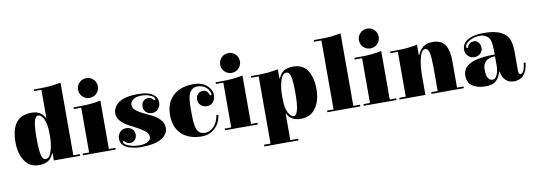

<svg xmlns="http://www.w3.org/2000/svg" viewBox="-66 -1161 5031 1807"><g transform="rotate(-10 2449.5 -257.0)"><path d="M555 -25H617V-9H366V-78H361Q342 -30 308.5 -10Q275 10 221 10Q133 10 86.5 -61Q40 -132 40 -239Q40 -488 235 -488Q326 -488 361 -417H366V-684H295V-700H355Q464 -700 555 -719ZM370 -239V-266Q370 -354 347 -402.5Q324 -451 294 -451Q266 -451 254 -400Q242 -349 242 -244.5Q242 -140 252.5 -87.5Q263 -35 294 -35Q330 -35 350 -98.5Q370 -162 370 -239Z M706 -453H635V-469H695Q804 -469 895 -488V-25H957V-9H644V-25H706ZM800.5 -530Q761 -530 733.5 -557.5Q706 -585 706 -624.5Q706 -664 733.5 -691.5Q761 -719 801 -719Q841 -719 868 -691.5Q895 -664 895 -624.5Q895 -585 867.5 -557.5Q840 -530 800.5 -530Z M1457 -130Q1457 -66 1391.5 -28Q1326 10 1195 10Q1136 10 1075 -11Q1044 -22 1024.5 -45.5Q1005 -69 1005 -104Q1005 -139 1028 -164.5Q1051 -190 1087 -190Q1123 -190 1145 -169.5Q1167 -149 1167 -117Q1167 -85 1148.5 -65.5Q1130 -46 1103.5 -46Q1077 -46 1058 -65Q1056 -67 1055 -68.5Q1054 -70 1053 -71Q1052 -72 1051 -73Q1047 -75 1044 -75Q1036 -75 1036 -66Q1036 -57 1051.5 -44Q1067 -31 1103 -20Q1139 -9 1184.5 -9Q1230 -9 1262.5 -24.5Q1295 -40 1295 -69.5Q1295 -99 1266 -124.5Q1237 -150 1195.5 -171.5Q1154 -193 1112 -216Q1070 -239 1041 -271.5Q1012 -304 1012 -342Q1012 -405 1070.5 -446Q1129 -487 1253 -487Q1345 -487 1391 -456.5Q1437 -426 1437 -376Q1437 -339 1414 -313.5Q1391 -288 1355.5 -288Q1320 -288 1298 -309Q1276 -330 1276 -361.5Q1276 -393 1294 -413Q1312 -433 1339.5 -433Q1367 -433 1379.5 -418.5Q1392 -404 1398 -404Q1407 -404 1407 -413Q1407 -422 1395 -434Q1383 -446 1352.5 -456.5Q1322 -467 1278 -467Q1234 -467 1205 -447.5Q1176 -428 1176 -396.5Q1176 -365 1205 -341.5Q1234 -318 1275 -299.5Q1316 -281 1357.5 -259.5Q1399 -238 1428 -205Q1457 -172 1457 -130Z M1945 -154 1947 -164H1965Q1956 -87 1905 -38.5Q1854 10 1779 10Q1657 10 1587 -55Q1517 -120 1517 -238.5Q1517 -357 1588.5 -422.5Q1660 -488 1781 -488Q1866 -488 1911.5 -446Q1957 -404 1957 -358Q1957 -312 1933.5 -287Q1910 -262 1874 -262Q1838 -262 1815.5 -284Q1793 -306 1793 -337.5Q1793 -369 1811.5 -389.5Q1830 -410 1860 -410Q1902 -410 1915 -370Q1919 -357 1926 -357Q1935 -357 1935 -367Q1935 -370 1933 -378Q1905 -460 1814 -460Q1787 -460 1768 -445.5Q1749 -431 1739.5 -412Q1730 -393 1725 -360Q1719 -319 1719 -258Q1719 -197 1720.5 -166Q1722 -135 1727 -104Q1732 -73 1742 -56Q1764 -18 1813 -18Q1862 -18 1898 -57Q1934 -96 1945 -154Z M2064 -453H1993V-469H2053Q2162 -469 2253 -488V-25H2315V-9H2002V-25H2064ZM2158.5 -530Q2119 -530 2091.5 -557.5Q2064 -585 2064 -624.5Q2064 -664 2091.5 -691.5Q2119 -719 2159 -719Q2199 -719 2226 -691.5Q2253 -664 2253 -624.5Q2253 -585 2225.5 -557.5Q2198 -530 2158.5 -530Z M2591 -62V189H2666V205H2340V189H2402V-453H2331V-469H2391Q2500 -469 2591 -488V-400H2596Q2615 -448 2648.5 -468Q2682 -488 2736 -488Q2830 -488 2873.5 -419Q2917 -350 2917 -241Q2917 -132 2867.5 -61.5Q2818 9 2724.5 9Q2631 9 2596 -62ZM2587 -240V-213Q2587 -125 2610 -76.5Q2633 -28 2663 -28Q2715 -28 2715 -240Q2715 -346 2704.5 -394.5Q2694 -443 2663 -443Q2627 -443 2607 -380Q2587 -317 2587 -240Z M3042 -25V-684H2971V-700H3031Q3140 -700 3231 -719V-25H3295V-9H2980V-25Z M3390 -453H3319V-469H3379Q3488 -469 3579 -488V-25H3641V-9H3328V-25H3390ZM3484.5 -530Q3445 -530 3417.5 -557.5Q3390 -585 3390 -624.5Q3390 -664 3417.5 -691.5Q3445 -719 3485 -719Q3525 -719 3552 -691.5Q3579 -664 3579 -624.5Q3579 -585 3551.5 -557.5Q3524 -530 3484.5 -530Z M3732 -453H3661V-469H3721Q3830 -469 3921 -488V-390H3926Q3965 -488 4066 -488Q4152 -488 4187 -434.5Q4222 -381 4222 -282V-25H4284V-9H3975V-25H4037V-240Q4037 -342 4028 -388Q4019 -434 3988 -434Q3953 -434 3935 -359.5Q3917 -285 3917 -195V-9H3670V-25H3732Z M4625 -160V-253Q4621 -253 4618 -253Q4571 -253 4539 -227.5Q4507 -202 4507 -146.5Q4507 -91 4523 -65.5Q4539 -40 4566 -40Q4593 -40 4609 -78Q4625 -116 4625 -160ZM4832 -47Q4870 -47 4881 -147L4899 -145Q4880 10 4760 10Q4710 10 4679 -23.5Q4648 -57 4644 -104H4638Q4624 -50 4591 -20Q4558 10 4486.5 10Q4415 10 4366.5 -21.5Q4318 -53 4318 -122Q4318 -271 4625 -271V-304Q4625 -401 4601 -432Q4590 -446 4568.5 -457Q4547 -468 4517 -468Q4460 -468 4416.5 -442Q4373 -416 4373 -385Q4373 -376 4382 -376Q4388 -376 4390 -379.5Q4392 -383 4393 -386.5Q4394 -390 4395 -392.5Q4396 -395 4399.5 -401Q4403 -407 4417 -417Q4431 -427 4455 -427Q4479 -427 4496.5 -405.5Q4514 -384 4514 -353Q4514 -322 4491 -300.5Q4468 -279 4433 -279Q4398 -279 4373.5 -303.5Q4349 -328 4349 -363Q4349 -421 4402 -454.5Q4455 -488 4554.5 -488Q4654 -488 4713 -462Q4772 -436 4793 -388.5Q4814 -341 4814 -258V-88Q4814 -47 4832 -47Z"/></g></svg>

Font: Elsie Black
Style: Regular
Weight: 900
Designer: Alejandro Inler
Foundry: Alejandro Inler
Version: 1.002